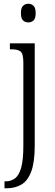

<svg xmlns="http://www.w3.org/2000/svg" viewBox="-20 -768 293 1028"><path d="M132 -648Q115 -648 103.5 -658.5Q92 -669 92 -698Q92 -726 103.5 -737Q115 -748 132 -748Q148 -748 159.5 -737Q171 -726 171 -698Q171 -669 159.5 -658.5Q148 -648 132 -648ZM4 240V203H10Q40 203 61.5 186Q83 169 94 127.5Q105 86 105 13V-432Q105 -480 90.5 -492Q76 -504 42 -504H33V-536H166V11Q166 101 147 151Q128 201 94 220.5Q60 240 17 240Z"/></svg>

Font: Noto Serif Lao Condensed Light
Style: Regular
Weight: 300
Width: 3
Designer: Monotype Design Team
Foundry: Monotype Imaging Inc.
Version: Version 2.003; ttfautohint (v1.8.4.7-5d5b)